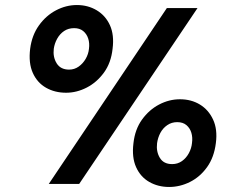

<svg xmlns="http://www.w3.org/2000/svg" viewBox="-20 -732 955 764"><path d="M174 0 644 -700H766L295 0ZM243 -363Q198 -363 163 -383Q128 -403 110.5 -442Q93 -481 100 -538Q107 -592 135 -631Q163 -670 203 -691Q243 -712 286 -712Q330 -712 365 -691Q400 -670 417.5 -631.5Q435 -593 428 -538Q422 -482 393.5 -443Q365 -404 325 -383.5Q285 -363 243 -363ZM255 -455Q276 -455 293 -467Q310 -479 321 -498Q332 -517 334 -538Q337 -560 331 -578.5Q325 -597 311 -608.5Q297 -620 275 -620Q252 -620 235 -608.5Q218 -597 207.5 -578Q197 -559 194 -538Q190 -505 205.5 -480Q221 -455 255 -455ZM653 12Q609 12 574 -8Q539 -28 521.5 -67Q504 -106 511 -162Q517 -217 545 -256Q573 -295 613 -316Q653 -337 696 -337Q741 -337 775.5 -316Q810 -295 828 -256Q846 -217 839 -163Q832 -106 804 -67Q776 -28 736 -8Q696 12 653 12ZM665 -79Q687 -79 704 -91Q721 -103 731.5 -122.5Q742 -142 744 -163Q747 -185 741.5 -203.5Q736 -222 722 -234Q708 -246 685 -246Q663 -246 645.5 -234Q628 -222 618 -203Q608 -184 605 -162Q601 -129 616 -104Q631 -79 665 -79Z"/></svg>

Font: Inclusive Sans SemiBold
Style: Italic
Weight: 600
Italic angle: -7°
Designer: Olivia King
Foundry: Olivia King
Version: Version 2.004